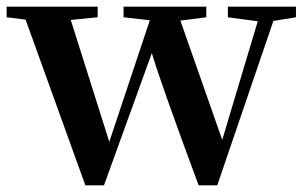

<svg xmlns="http://www.w3.org/2000/svg" viewBox="-26 -555 916 578"><path d="M865 -503 797 -492 628 3H572Q460 -299 431 -395L287 3H231L51 -496L-6 -503V-535H268V-503L187 -495L303 -128L425 -494L346 -503V-535H595V-503L517 -493L643 -134L750 -491L660 -503V-535H865Z"/></svg>

Font: Source Han Serif SC
Style: Bold
Weight: 700
Designer: Ryoko NISHIZUKA  (kana & ideographs); Frank Grießhammer (Latin, Greek & Cyrillic); Wenlong ZHANG  (bopomofo); Sandoll Co
Foundry: Adobe Systems Incorporated
Version: Version 1.001 October 20, 2017